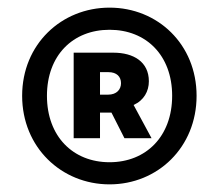

<svg xmlns="http://www.w3.org/2000/svg" viewBox="-20 -838 575 503"><path d="M267 -355C393 -355 495 -452 495 -587C495 -722 393 -818 267 -818C141 -818 38 -722 38 -587C38 -452 141 -355 267 -355ZM267 -413C171 -413 103 -481 103 -587C103 -693 171 -760 267 -760C363 -760 431 -693 431 -587C431 -481 363 -413 267 -413ZM173 -476H242V-543H272L306 -476H377L330 -563C357 -575 370 -599 370 -625C370 -676 330 -700 277 -700H173ZM242 -590V-649H264C286 -649 297 -637 297 -620C297 -604 286 -590 263 -590Z"/></svg>

Font: Noto Sans JP Black
Style: Regular
Weight: 900
Designer: Ryoko NISHIZUKA 西塚涼子 (kana, bopomofo & ideographs); Paul D. Hunt (Latin, Greek & Cyrillic); Sandoll Communications 산돌커뮤니
Foundry: Adobe
Version: Version 2.002;hotconv 1.0.116;makeotfexe 2.5.65601